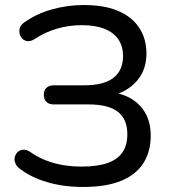

<svg xmlns="http://www.w3.org/2000/svg" viewBox="-20 -734 679 763"><path d="M310 9Q233 9 168 -10Q103 -29 58 -64Q45 -74 40.5 -86.5Q36 -99 39 -110.5Q42 -122 50.5 -130Q59 -138 71.5 -139Q84 -140 99 -131Q127 -111 159 -98Q191 -85 227.5 -78.5Q264 -72 304 -72Q367 -72 407 -86Q447 -100 466.5 -128.5Q486 -157 486 -200Q486 -261 448 -290Q410 -319 333 -319H194Q175 -319 164.5 -329Q154 -339 154 -358Q154 -375 164.5 -385Q175 -395 194 -395H316Q392 -395 430.5 -424.5Q469 -454 469 -512Q469 -549 451 -576.5Q433 -604 396.5 -619Q360 -634 305 -634Q254 -634 206 -620Q158 -606 118 -579Q102 -569 89.5 -570.5Q77 -572 69 -580Q61 -588 58 -600Q55 -612 59.5 -624.5Q64 -637 78 -646Q126 -680 187.5 -697Q249 -714 313 -714Q396 -714 451 -690Q506 -666 534 -622.5Q562 -579 562 -521Q562 -456 523.5 -412Q485 -368 420 -353V-368Q494 -359 536.5 -313.5Q579 -268 579 -195Q579 -132 550 -86Q521 -40 461.5 -15.5Q402 9 310 9Z"/></svg>

Font: Nunito Medium
Style: Regular
Weight: 500
Designer: Vernon Adams
Foundry: Vernon Adams
Version: Version 3.601